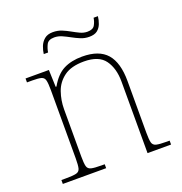

<svg xmlns="http://www.w3.org/2000/svg" viewBox="-127 -810 870 920"><g transform="rotate(-20 308.5 -350.0)"><path d="M38 0V-20H61Q98 -20 114 -24Q130 -28 134 -43.5Q138 -59 138 -94V-442Q138 -477 134 -492.5Q130 -508 115.5 -512Q101 -516 71 -516H43V-536H162L165 -449H169Q199 -502 238.5 -522Q278 -542 333 -542Q419 -542 458.5 -496.5Q498 -451 498 -357V-94Q498 -59 502 -43.5Q506 -28 522.5 -24Q539 -20 575 -20H590V0H470V-365Q470 -432 439.5 -474.5Q409 -517 333 -517Q268 -517 231.5 -490Q195 -463 180.5 -421Q166 -379 166 -334V-94Q166 -59 170 -43.5Q174 -28 190.5 -24Q207 -20 243 -20H259V0ZM399 -619Q376 -619 355.5 -627.5Q335 -636 316 -646.5Q297 -657 278 -665.5Q259 -674 239 -674Q209 -674 199.5 -655Q190 -636 187 -616H165Q167 -634 174.5 -653.5Q182 -673 198 -686.5Q214 -700 241 -700Q266 -700 286.5 -691.5Q307 -683 325.5 -672.5Q344 -662 362 -653.5Q380 -645 399 -645Q427 -645 436.5 -661.5Q446 -678 449 -698H471Q469 -679 462 -660.5Q455 -642 440.5 -630.5Q426 -619 399 -619Z"/></g></svg>

Font: Noto Rashi Hebrew Thin
Style: Regular
Weight: 250
Version: Version 1.006